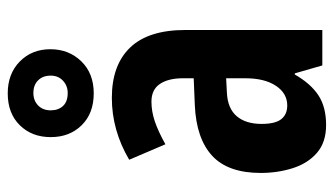

<svg xmlns="http://www.w3.org/2000/svg" viewBox="-208 -718 884 509"><g transform="rotate(-90 234.5 -463.0)"><path d="M230 -609Q317 -609 363.5 -560.5Q410 -512 410 -414V-51H316L295 -124H292Q268 -82 237 -61.5Q206 -41 158 -41Q112 -41 84 -65.5Q56 -90 43.5 -130Q31 -170 31 -214Q31 -301 76.5 -343Q122 -385 210 -389L282 -392V-421Q282 -459 267 -481.5Q252 -504 220 -504Q194 -504 167.5 -495Q141 -486 107 -467L66 -563Q144 -609 230 -609ZM244 -304Q202 -302 181.5 -278Q161 -254 161 -212Q161 -176 173.5 -160Q186 -144 210 -144Q242 -144 262 -174Q282 -204 282 -255V-306ZM242 -657Q189 -657 157.5 -689Q126 -721 126 -771Q126 -821 157.5 -853Q189 -885 242 -885Q294 -885 326.5 -853Q359 -821 359 -772Q359 -723 327 -690Q295 -657 242 -657ZM243 -726Q262 -726 275.5 -738.5Q289 -751 289 -771Q289 -792 276.5 -804.5Q264 -817 243 -817Q223 -817 210 -804.5Q197 -792 197 -771Q197 -751 208.5 -738.5Q220 -726 243 -726Z"/></g></svg>

Font: Noto Sans Tamil UI ExtraCondensed
Style: Bold
Weight: 700
Width: 2
Designer: Jelle Bosma - Monotype Design Team
Foundry: Monotype Imaging Inc.
Version: Version 2.004; ttfautohint (v1.8.4.7-5d5b)